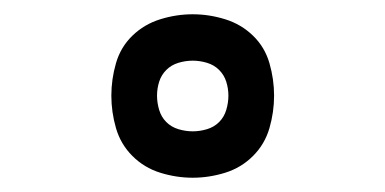

<svg xmlns="http://www.w3.org/2000/svg" viewBox="-20 -791 540 269"><path d="M250 -542Q227 -542 204.5 -549Q182 -556 165.5 -572.5Q149 -589 142.5 -611.5Q136 -634 136 -657Q136 -680 142.5 -702.5Q149 -725 165.5 -741Q182 -757 204.5 -764Q227 -771 250 -771Q273 -771 295.5 -764Q318 -757 334.5 -741Q351 -725 357.5 -702.5Q364 -680 364 -657Q364 -634 357.5 -611.5Q351 -589 334.5 -572.5Q318 -556 295.5 -549Q273 -542 250 -542ZM250 -607Q260 -607 270 -610Q280 -613 287 -620Q294 -627 297 -637Q300 -647 300 -657Q300 -667 297 -676.5Q294 -686 287 -693Q280 -700 270 -703Q260 -706 250 -706Q240 -706 230 -703Q220 -700 213 -693Q206 -686 203 -676.5Q200 -667 200 -657Q200 -647 203 -637Q206 -627 213 -620Q220 -613 230 -610Q240 -607 250 -607Z"/></svg>

Font: Iosevka
Style: Regular
Weight: 400
Monospace: yes
Designer: Belleve Invis
Foundry: Belleve Invis
Version: Version 33.2.3; ttfautohint (v1.8.4)